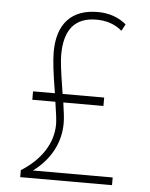

<svg xmlns="http://www.w3.org/2000/svg" viewBox="-52 -753 623 796"><g transform="rotate(5 260.0 -355.0)"><path d="M444 -32V0H62V-29Q125 -69 158 -121Q191 -173 191 -231Q191 -254 180 -324H84V-359H175Q155 -477 155 -528Q155 -617 198 -663.5Q241 -710 323 -710Q393 -710 442 -669L427 -641Q384 -678 320 -678Q187 -678 187 -520Q187 -483 203 -385L207 -359H380V-324H213Q222 -266 222 -239Q222 -177 193.5 -124Q165 -71 112 -32Z"/></g></svg>

Font: Sarabun Thin
Style: Regular
Weight: 250
Designer: Suppakit Chalermlarp | Katatrad Co.,Ltd.
Foundry: Cadson Demak Co.,Ltd.
Version: Version 1.000; ttfautohint (v1.6)